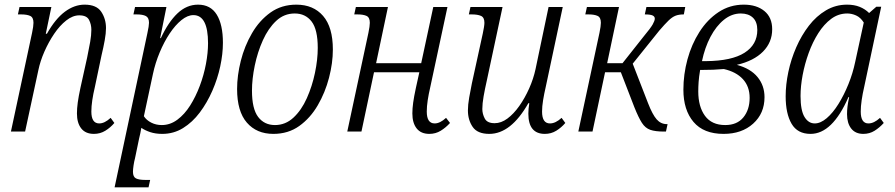

<svg xmlns="http://www.w3.org/2000/svg" viewBox="-20 -566 3851 826"><path d="M384 10Q348 10 329.5 -13.5Q311 -37 311 -78Q311 -99 314.5 -125Q318 -151 326 -188L355 -319Q363 -357 368 -386Q373 -415 373 -438Q373 -461 363 -480.5Q353 -500 321 -500Q293 -500 265 -478Q237 -456 213 -420.5Q189 -385 171 -344Q153 -303 145 -264L88 0H27L118 -425Q124 -453 124 -468Q124 -491 110 -497.5Q96 -504 71 -504H57L64 -536H201L177 -421H182Q218 -485 259 -515.5Q300 -546 344 -546Q395 -546 415.5 -515.5Q436 -485 436 -445Q436 -423 430.5 -392.5Q425 -362 417 -329L388 -191Q381 -162 377 -135Q373 -108 373 -86Q373 -35 407 -35Q430 -35 456 -59L472 -37Q455 -17 433 -3.5Q411 10 384 10Z M473 240 614 -423Q621 -455 621 -468Q621 -490 607.5 -497Q594 -504 568 -504H554L561 -536H696L669 -402H672Q704 -471 743.5 -508.5Q783 -546 832 -546Q886 -546 912.5 -503Q939 -460 939 -382Q939 -334 927.5 -280.5Q916 -227 893.5 -175.5Q871 -124 839.5 -82Q808 -40 767.5 -15Q727 10 678 10Q649 10 626.5 2.5Q604 -5 588 -16Q586 -4 583.5 8Q581 20 578 32L561 114Q557 129 554.5 146Q552 163 552 173Q552 195 565 201.5Q578 208 604 208H626L619 240ZM676 -28Q712 -28 743 -51Q774 -74 798 -112Q822 -150 839.5 -196.5Q857 -243 866 -291Q875 -339 875 -380Q875 -501 812 -501Q787 -501 760.5 -479.5Q734 -458 710 -422Q686 -386 667 -340.5Q648 -295 638 -248L599 -66Q610 -49 630.5 -38.5Q651 -28 676 -28Z M1156 10Q1084 10 1042 -38.5Q1000 -87 1000 -183Q1000 -241 1016 -304.5Q1032 -368 1064 -423Q1096 -478 1143.5 -512Q1191 -546 1255 -546Q1328 -546 1370 -497.5Q1412 -449 1412 -353Q1412 -295 1395.5 -231.5Q1379 -168 1347 -113Q1315 -58 1267.5 -24Q1220 10 1156 10ZM1163 -28Q1208 -28 1242.5 -60Q1277 -92 1300 -143.5Q1323 -195 1335 -252.5Q1347 -310 1347 -360Q1347 -439 1320.5 -473.5Q1294 -508 1248 -508Q1202 -508 1168 -476Q1134 -444 1111 -393Q1088 -342 1076 -284Q1064 -226 1064 -176Q1064 -98 1090.5 -63Q1117 -28 1163 -28Z M1827 10Q1791 10 1772.5 -13.5Q1754 -37 1754 -78Q1754 -99 1757.5 -124.5Q1761 -150 1769 -187L1784 -255H1589L1535 0H1474L1565 -425Q1571 -454 1571 -468Q1571 -491 1557 -497.5Q1543 -504 1518 -504H1504L1511 -536H1649L1598 -294H1792L1844 -536H1905L1831 -191Q1824 -161 1820 -134.5Q1816 -108 1816 -86Q1816 -35 1850 -35Q1873 -35 1899 -59L1916 -37Q1898 -17 1876 -3.5Q1854 10 1827 10Z M2085 10Q2034 10 2013.5 -20Q1993 -50 1993 -91Q1993 -115 1998.5 -146.5Q2004 -178 2010 -207L2057 -422Q2060 -436 2062 -448.5Q2064 -461 2064 -468Q2064 -491 2049.5 -497.5Q2035 -504 2010 -504H1997L2004 -536H2142L2074 -218Q2066 -183 2060.5 -151.5Q2055 -120 2055 -97Q2055 -76 2065.5 -56Q2076 -36 2108 -36Q2136 -36 2163 -56Q2190 -76 2214 -110Q2238 -144 2256.5 -185.5Q2275 -227 2284 -269L2340 -536H2401L2328 -193Q2321 -163 2316.5 -135.5Q2312 -108 2312 -86Q2312 -35 2346 -35Q2370 -35 2396 -59L2412 -37Q2395 -17 2373 -3.5Q2351 10 2324 10Q2253 10 2253 -77Q2253 -97 2257 -122H2253Q2178 10 2085 10Z M2468 0 2559 -425Q2565 -454 2565 -468Q2565 -491 2551 -497.5Q2537 -504 2512 -504H2498L2505 -536H2643L2592 -294H2658L2749 -409Q2779 -445 2788 -461Q2797 -477 2797 -486Q2797 -495 2787.5 -499.5Q2778 -504 2754 -504L2761 -536H2928L2922 -504Q2901 -504 2886.5 -498.5Q2872 -493 2856 -477.5Q2840 -462 2816 -434L2702 -292L2768 -122Q2787 -73 2805 -52.5Q2823 -32 2849 -32H2852L2845 0H2836Q2799 0 2777.5 -7.5Q2756 -15 2741.5 -37.5Q2727 -60 2709 -105L2651 -255H2583L2529 0Z M3093 10Q3007 10 2963.5 -41.5Q2920 -93 2920 -180Q2920 -246 2937.5 -310.5Q2955 -375 2989 -428.5Q3023 -482 3071.5 -514Q3120 -546 3180 -546Q3235 -546 3268.5 -518.5Q3302 -491 3302 -440Q3302 -384 3262.5 -344Q3223 -304 3150 -287Q3209 -271 3239 -234.5Q3269 -198 3269 -148Q3269 -78 3220 -34Q3171 10 3093 10ZM3167 -508Q3128 -508 3094.5 -481Q3061 -454 3036.5 -407.5Q3012 -361 3000 -303H3018Q3128 -304 3183 -339Q3238 -374 3238 -437Q3238 -472 3219 -490Q3200 -508 3167 -508ZM3100 -28Q3151 -28 3178 -61Q3205 -94 3205 -145Q3205 -194 3176 -225.5Q3147 -257 3094 -269Q3073 -267 3048 -266Q3023 -265 2992 -265Q2987 -235 2985.5 -213.5Q2984 -192 2984 -173Q2984 -107 3013 -67.5Q3042 -28 3100 -28Z M3467 10Q3411 10 3385.5 -33.5Q3360 -77 3360 -152Q3360 -202 3371.5 -256.5Q3383 -311 3405.5 -362.5Q3428 -414 3460 -455.5Q3492 -497 3533.5 -521.5Q3575 -546 3624 -546Q3655 -546 3678.5 -536.5Q3702 -527 3719 -510L3750 -537H3771L3698 -193Q3691 -163 3687 -135.5Q3683 -108 3683 -86Q3683 -35 3716 -35Q3740 -35 3766 -59L3782 -37Q3764 -17 3742.5 -3.5Q3721 10 3694 10Q3660 10 3642 -13Q3624 -36 3624 -75Q3624 -91 3626 -107.5Q3628 -124 3633 -148H3630Q3561 10 3467 10ZM3485 -35Q3510 -35 3536.5 -57.5Q3563 -80 3587 -118.5Q3611 -157 3630 -204Q3649 -251 3659 -299L3696 -469Q3682 -491 3663 -499.5Q3644 -508 3625 -508Q3587 -508 3556 -485Q3525 -462 3500.5 -423.5Q3476 -385 3459 -338Q3442 -291 3433 -243Q3424 -195 3424 -153Q3424 -91 3441 -63Q3458 -35 3485 -35Z"/></svg>

Font: Noto Serif Condensed Light
Style: Italic
Weight: 300
Width: 3
Italic angle: -12°
Designer: Monotype Design Team
Foundry: Monotype Imaging Inc.
Version: Version 2.014; ttfautohint (v1.8.4.7-5d5b)